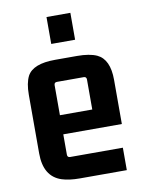

<svg xmlns="http://www.w3.org/2000/svg" viewBox="-78 -721 589 782"><g transform="rotate(-10 216.5 -329.5)"><path d="M382.8 5.9V-86.9H165Q153.3 -86.9 153.3 -98.6V-182.6H395.5V-365.2Q395.5 -450.2 345.7 -473.6Q315.4 -487.3 263.7 -487.3H172.9Q82 -487.3 57.6 -442.4Q43 -414.1 43 -365.2V-123Q43 -27.3 114.3 -3.9Q144.5 5.9 188.5 5.9ZM153.3 -385.7Q153.3 -397.5 165 -397.5H275.4Q287.1 -397.5 287.1 -385.7V-261.7H153.3ZM267.6 -553.7V-665H168.9V-553.7Z"/></g></svg>

Font: Gemunu Libre
Style: Bold
Weight: 700
Designer: Pushpananda Ekanayake, Sol Matas, Kosala Senevirathne
Foundry: Mooniak
Version: Version 1.001